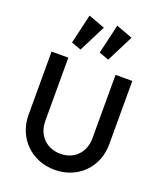

<svg xmlns="http://www.w3.org/2000/svg" viewBox="-178 -1115 1046 1238"><g transform="rotate(20 345.0 -496.0)"><path d="M346 10C505 10 622 -107 622 -265V-700H507V-266C507 -165 439 -100 346 -100C253 -100 183 -165 183 -267V-700H68V-266C68 -108 187 10 346 10ZM172 -800 239 -776 332 -960 219 -1002ZM362 -800 429 -776 522 -960 409 -1002Z"/></g></svg>

Font: MV Cash Medium
Style: Regular
Weight: 500
Designer: Rodrigo Fuenzalida
Foundry: fragTYPE
Version: Version 1.100;Glyphs 3.1.2 (3151)